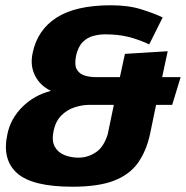

<svg xmlns="http://www.w3.org/2000/svg" viewBox="-20 -699 704 727"><path d="M388 -191 411 -302H320Q292 -302 263.5 -293Q235 -284 213 -262.5Q191 -241 183 -204Q175 -166 187.5 -143.5Q200 -121 225 -111.5Q250 -102 277 -102Q312 -102 342.5 -122Q373 -142 388 -191ZM254 8Q102 8 44.5 -43.5Q-13 -95 8 -191Q20 -250 65 -294.5Q110 -339 173 -355Q132 -374 112.5 -413Q93 -452 104 -500Q122 -586 194.5 -632.5Q267 -679 400 -679Q466 -679 514 -664Q562 -649 596 -633L545 -531Q504 -550 465.5 -559.5Q427 -569 377 -569Q358 -569 335 -563.5Q312 -558 294 -540.5Q276 -523 268 -488Q261 -452 271.5 -435Q282 -418 302 -412.5Q322 -407 342 -407H434L453 -495L615 -505L594 -407H664L632 -302H571L548 -191Q534 -127 502.5 -82.5Q471 -38 412 -15Q353 8 254 8Z"/></svg>

Font: Epunda Sans ExtraBold
Style: Italic
Weight: 800
Italic angle: -12.0243°
Designer: Simon Atzbach
Foundry: typofactur
Version: Version 2.204; ttfautohint (v1.8.4.7-5d5b)